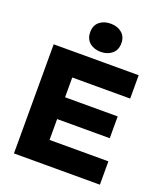

<svg xmlns="http://www.w3.org/2000/svg" viewBox="-166 -1047 997 1159"><g transform="rotate(20 333.0 -468.0)"><path d="M236 -284H574V-424H236V-551H608V-701H62V0H614V-150H236ZM244 -846Q244 -803 272 -779Q300 -755 344 -755Q387 -755 415.5 -779Q444 -803 444 -846Q444 -889 415.5 -912.5Q387 -936 344 -936Q300 -936 272 -912.5Q244 -889 244 -846Z"/></g></svg>

Font: Geom ExtraBold
Style: Bold
Weight: 800
Version: Version 1.102